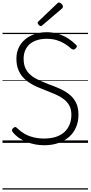

<svg xmlns="http://www.w3.org/2000/svg" viewBox="-20 -1149 728 1544"><path d="M335 19Q300 19 264.5 12.5Q229 6 195.5 -7Q162 -20 133.5 -39.5Q105 -59 84 -85Q76 -95 76 -102.5Q76 -110 85 -118Q95 -127 102 -127.5Q109 -128 122 -115Q146 -91 178.5 -72.5Q211 -54 250.5 -44.5Q290 -35 335 -35Q386 -35 426.5 -47.5Q467 -60 495 -84.5Q523 -109 538.5 -145Q554 -181 554 -226Q554 -270 537.5 -300Q521 -330 493 -351.5Q465 -373 428.5 -389Q392 -405 351 -421Q316 -434 281.5 -449Q247 -464 216.5 -483.5Q186 -503 162.5 -530Q139 -557 125.5 -593Q112 -629 112 -677Q112 -727 131 -766.5Q150 -806 183.5 -833.5Q217 -861 261 -875.5Q305 -890 355 -890Q408 -890 450.5 -876Q493 -862 527.5 -840Q562 -818 589 -791Q598 -783 598 -775.5Q598 -768 589 -760Q580 -751 572 -750.5Q564 -750 554 -757Q527 -781 497.5 -799Q468 -817 433 -827Q398 -837 355 -837Q312 -837 277.5 -826Q243 -815 219 -794Q195 -773 182.5 -743.5Q170 -714 170 -676Q170 -630 186 -597.5Q202 -565 230 -542.5Q258 -520 294.5 -503.5Q331 -487 370 -472Q413 -457 456 -438Q499 -419 534 -392.5Q569 -366 590 -326Q611 -286 611 -227Q611 -171 591.5 -125.5Q572 -80 535.5 -48Q499 -16 448.5 1.5Q398 19 335 19ZM308 -939Q301 -939 292 -948Q283 -957 283 -964Q283 -966 283.5 -969.5Q284 -973 288 -976L439 -1120Q443 -1124 446 -1126.5Q449 -1129 453 -1129Q460 -1129 468 -1123.5Q476 -1118 481 -1110.5Q486 -1103 486 -1096Q486 -1092 485 -1089Q484 -1086 479 -1081L321 -946Q317 -943 314 -941Q311 -939 308 -939ZM0 365H688V375H0ZM0 -20H688V0H0ZM0 -505H688V-500H0ZM0 -885H688V-875H0Z"/></svg>

Font: Playwrite IT Moderna Guides
Style: Regular
Weight: 400
Designer: Veronika Burian, José Scaglione
Foundry: TypeTogether
Version: Version 1.003